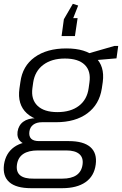

<svg xmlns="http://www.w3.org/2000/svg" viewBox="-34 -801 640 1007"><path d="M260 -160Q158 -160 107 -206.5Q56 -253 68 -337L73 -371Q84 -455 148 -501Q212 -547 314 -547Q415 -547 465.5 -501Q516 -455 505 -371L500 -337Q487 -253 424 -206.5Q361 -160 260 -160ZM129 186Q51 186 15 154.5Q-21 123 -13 62Q-4 2 40 -29.5Q84 -61 163 -61H327Q404 -61 440 -29.5Q476 2 468 62Q460 123 414.5 154.5Q369 186 292 186ZM292 136Q389 136 399 62Q404 26 382 7Q360 -12 313 -12H165Q66 -12 55 62Q44 138 144 136ZM134 -40Q94 -40 74 -59Q54 -78 58 -110Q63 -144 88 -162.5Q113 -181 155 -181H262L260 -160H187Q158 -160 140.5 -147Q123 -134 120 -110Q117 -86 129.5 -73.5Q142 -61 171 -61H245L242 -40ZM267 -213Q337 -213 380 -246Q423 -279 431 -339L435 -368Q444 -428 410.5 -461Q377 -494 306 -494Q237 -494 193 -461Q149 -428 140 -368L136 -339Q128 -280 162.5 -246.5Q197 -213 267 -213ZM420 -518 566 -560H586L577 -495L414 -481ZM289 -612 301 -700 348 -781 376 -772 332 -660 309 -706H373L359 -612Z"/></svg>

Font: Pathway Extreme 28pt Light
Style: Italic
Weight: 300
Italic angle: -8°
Designer: Eduardo Rodriguez Tunni
Foundry: Eduardo Rodriguez Tunni
Version: Version 1.001;gftools[0.9.26]